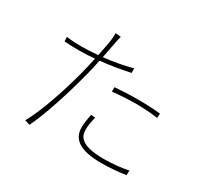

<svg xmlns="http://www.w3.org/2000/svg" viewBox="-158 -1000 1316 1240"><g transform="rotate(30 500.0 -380.5)"><path d="M542 -437C601 -443 661 -447 717 -447C773 -447 829 -443 880 -436L882 -469C833 -475 772 -477 713 -477C650 -477 590 -474 542 -470ZM592 -639C527 -621 451 -608 380 -600C388 -640 395 -677 401 -709C404 -726 410 -756 415 -772L374 -776C375 -758 373 -732 370 -713C367 -691 358 -647 348 -597C303 -593 262 -591 227 -591C195 -591 156 -592 114 -598L115 -565C152 -562 186 -561 225 -561C260 -561 299 -563 341 -567C332 -522 321 -476 311 -438C274 -297 210 -102 150 3L188 15C238 -84 305 -291 341 -434C354 -479 364 -526 373 -570C445 -577 522 -590 592 -605ZM501 -240C492 -195 488 -168 488 -139C488 -43 567 -3 712 -3C777 -3 843 -9 894 -17L895 -52C844 -41 776 -34 713 -34C538 -34 518 -91 518 -141C518 -170 523 -200 533 -237Z"/></g></svg>

Font: Noto Sans CJK JP Thin
Style: Regular
Weight: 250
Designer: Ryoko NISHIZUKA (kana & ideographs); Paul D. Hunt (Latin, Greek & Cyrillic); Wenlong ZHANG (bopomofo); Sandoll Communica
Foundry: Adobe Systems Incorporated
Version: Version 1.004;PS 1.004;hotconv 1.0.82;makeotf.lib2.5.63406